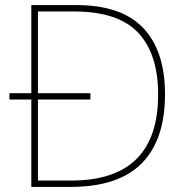

<svg xmlns="http://www.w3.org/2000/svg" viewBox="-20 -734 732 754"><path d="M280 -714Q457 -714 542.5 -624Q628 -534 628 -364Q628 -185 536.5 -92.5Q445 0 257 0H103V-343H17V-368H103V-714ZM270 -689H129V-368H335V-343H129V-25H260Q601 -25 601 -363Q601 -522 522.5 -605.5Q444 -689 270 -689Z"/></svg>

Font: Noto Sans Bengali Thin
Style: Regular
Weight: 100
Designer: Jelle Bosma - Monotype Design Team
Foundry: Monotype Imaging Inc.
Version: Version 2.003; ttfautohint (v1.8.4.7-5d5b)